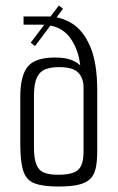

<svg xmlns="http://www.w3.org/2000/svg" viewBox="-20 -680 430 701"><path d="M192 1Q137 1 106.5 -10.5Q76 -22 65 -56Q54 -90 54 -155V-326Q54 -403 81 -436.5Q108 -470 181 -470Q218 -470 241 -461Q264 -452 280 -434L274 -430Q269 -498 234.5 -544Q200 -590 129 -590H66V-620H151Q202 -620 243.5 -594Q285 -568 310 -508.5Q335 -449 335 -350V-127Q335 -89 329 -64Q323 -39 307.5 -25Q292 -11 264 -5Q236 1 192 1ZM192 -42Q247 -42 266 -60.5Q285 -79 285 -126V-361Q285 -394 266 -414.5Q247 -435 195 -435Q166 -435 145.5 -427Q125 -419 114.5 -396.5Q104 -374 104 -330V-143Q104 -101 113 -79Q122 -57 141.5 -49.5Q161 -42 192 -42ZM108 -512 92 -524 195 -660 210 -648Z"/></svg>

Font: Smooch Sans Thin
Style: Regular
Weight: 400
Version: Version 1.010